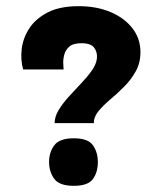

<svg xmlns="http://www.w3.org/2000/svg" viewBox="-20 -593 500 622"><path d="M284 -194H157Q157 -215 170 -236.5Q183 -258 203 -280Q223 -302 243 -323Q263 -344 277.5 -364.5Q292 -385 294 -404Q296 -424 285 -438.5Q274 -453 244 -453Q217 -453 204.5 -442Q192 -431 188 -415Q184 -399 185 -386Q186 -373 186 -368H55Q46 -400 50.5 -435.5Q55 -471 75.5 -502Q96 -533 135 -553Q174 -573 235 -573Q293 -573 338 -554Q383 -535 409 -501.5Q435 -468 435 -424Q435 -389 419.5 -361.5Q404 -334 382 -312Q360 -290 337.5 -271Q315 -252 299.5 -233.5Q284 -215 284 -194ZM219 9Q172 9 155.5 -14Q139 -37 139 -68Q139 -100 156 -122.5Q173 -145 219 -145Q265 -145 281 -122.5Q297 -100 297 -68Q297 -35 281 -13Q265 9 219 9Z"/></svg>

Font: Darker Grotesque Black
Style: Regular
Weight: 900
Designer: Gabriel Lam
Foundry: TypeRant
Version: Version 1.000;gftools[0.9.28]